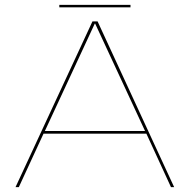

<svg xmlns="http://www.w3.org/2000/svg" viewBox="-20 -765 777 785"><path d="M43.5 0 358 -677.5H379L692 0H679L578.5 -218.5H158L57 0ZM163.5 -229.5H573L369 -668.5H367.5ZM222.5 -735V-745H513.5V-735Z"/></svg>

Font: Anybody ExtraExpanded Thin
Style: Regular
Weight: 100
Width: 8
Designer: Tyler Finck
Foundry: Etcetera Type Company
Version: Version 1.010; ttfautohint (v1.8.3) -l 8 -r 50 -G 200 -x 14 